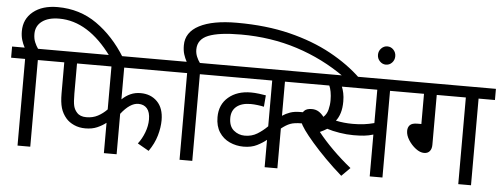

<svg xmlns="http://www.w3.org/2000/svg" viewBox="-55 -1050 3187 1216"><g transform="rotate(5 1538.0 -442.0)"><path d="M89 -551H0V-622H80Q68 -644 60.5 -669Q53 -694 53 -724Q53 -802 111 -849Q169 -896 266 -896Q407 -896 516 -819.5Q625 -743 704 -615H620Q467 -824 283 -824Q213 -824 173.5 -794.5Q134 -765 134 -714Q134 -684 143.5 -661.5Q153 -639 165 -622H273V-551H170V0H89Z M719 -551V-349Q744 -373 773 -386Q802 -399 837 -399Q902 -399 943 -357.5Q984 -316 984 -239Q984 -193 969 -141Q954 -89 919 -39L847 -80Q872 -112 888 -154Q904 -196 904 -237Q904 -284 884 -307Q864 -330 829 -330Q776 -330 719 -257V0H638V-193Q614 -174 582 -160Q550 -146 507 -146Q467 -146 435 -160.5Q403 -175 384 -197Q359 -226 348.5 -261.5Q338 -297 338 -354V-551H259V-622H1045V-551ZM419 -551V-360Q419 -305 425 -281Q431 -257 447 -240Q467 -217 507 -217Q548 -217 580 -234Q612 -251 638 -278V-551Z M1119 -551H1030V-622H1110Q1098 -644 1090.5 -668Q1083 -692 1083 -725Q1083 -808 1167.5 -852Q1252 -896 1406 -896Q1593 -896 1742.5 -859Q1892 -822 2008 -758.5Q2124 -695 2207 -615H2106Q1964 -716 1796.5 -770Q1629 -824 1438 -824Q1299 -824 1231.5 -797Q1164 -770 1164 -705Q1164 -681 1173 -659.5Q1182 -638 1194 -622H1303V-551H1200V0H1119Z M1907 -551H1741V-334Q1763 -349 1790 -358.5Q1817 -368 1856 -368H1920V-297H1869Q1823 -297 1797 -287Q1771 -277 1741 -253V0H1660V-174Q1636 -154 1600.5 -136Q1565 -118 1515 -118Q1468 -118 1426.5 -137Q1385 -156 1360 -194.5Q1335 -233 1335 -290Q1335 -370 1390 -417Q1445 -464 1533 -464Q1556 -464 1584.5 -460.5Q1613 -457 1628 -454L1622 -381Q1606 -385 1581.5 -388Q1557 -391 1538 -391Q1480 -391 1448 -365Q1416 -339 1416 -292Q1416 -239 1446.5 -213.5Q1477 -188 1517 -188Q1561 -188 1595.5 -209Q1630 -230 1660 -260V-551H1289V-622H1907Z M2409 -551V0H2328V-266Q2299 -257 2270 -254Q2241 -251 2202 -251Q2160 -251 2113.5 -258.5Q2067 -266 2034 -277Q2014 -264 1989 -253Q2030 -201 2085.5 -146Q2141 -91 2202 -42L2148 12Q2092 -37 2042.5 -87Q1993 -137 1955 -181Q1917 -225 1895 -256Q1873 -287 1867.5 -305Q1862 -323 1862 -340Q1862 -359 1877 -376Q1892 -393 1926 -393Q1951 -393 1969.5 -381.5Q1988 -370 2003 -350Q2024 -369 2031.5 -398.5Q2039 -428 2039 -458Q2039 -488 2034.5 -512Q2030 -536 2023 -551H1822V-622H2513V-551ZM2191 -322Q2230 -322 2262 -326Q2294 -330 2328 -339V-551H2103Q2110 -534 2115 -511Q2120 -488 2120 -458Q2120 -416 2110.5 -385Q2101 -354 2084 -333Q2136 -322 2191 -322Z M2313 -772Q2313 -796 2329.5 -813Q2346 -830 2368 -830Q2391 -830 2407 -813Q2423 -796 2423 -772Q2423 -748 2407 -731Q2391 -714 2368 -714Q2346 -714 2329.5 -731Q2313 -748 2313 -772Z M2706 -551V-234Q2706 -208 2693.5 -193Q2681 -178 2658 -178Q2632 -178 2604.5 -199Q2577 -220 2558 -250Q2539 -280 2539 -308Q2539 -331 2552.5 -345Q2566 -359 2600 -359H2625V-551H2498V-622H3076V-551H2972V0H2891V-551Z"/></g></svg>

Font: Go Noto Kurrent-Regular
Style: Regular
Weight: 400
Designer: Monotype Design Team
Foundry: Monotype Imaging Inc.
Version: Version 2.012; ttfautohint (v1.8.4.7-5d5b)